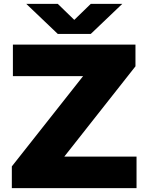

<svg xmlns="http://www.w3.org/2000/svg" viewBox="-20 -970 765 990"><path d="M311.5 -162.5H684V0H41V-112L408.5 -577.5H46.5V-740H678.5V-628ZM448 -950H610.5L448 -795H278L115.5 -950H278L363 -867.5Z"/></svg>

Font: Encode Sans Expanded ExtraBold
Style: Regular
Weight: 800
Width: 7
Designer: Multiple Designers
Foundry: Impallari Type
Version: Version 2.000